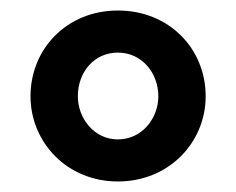

<svg xmlns="http://www.w3.org/2000/svg" viewBox="-20 -730 449 365"><path d="M371 -547C371 -637 302 -710 204 -710C107 -710 38 -637 38 -547C38 -460 107 -385 204 -385C302 -385 371 -460 371 -547ZM128 -547C128 -593 159 -630 204 -630C250 -630 281 -591 281 -547C281 -505 250 -465 204 -465C159 -465 128 -505 128 -547Z"/></svg>

Font: Hotpoint
Style: Bold
Weight: 700
Designer: Andrew Paglinawan, Luciano Perondi, Riccardo Olocco
Foundry: CAST Cooperativa Anonima Servizi Tipografici
Version: Version 1.000;PS 2.1;hotconv 16.6.51;makeotf.lib2.5.65220